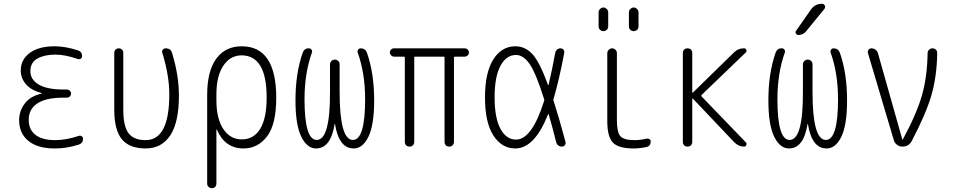

<svg xmlns="http://www.w3.org/2000/svg" viewBox="-20 -775 5040 1015"><path d="M200.2 -280.3Q201.2 -280.3 201.2 -281.2Q201.2 -283.2 199.2 -283.2Q144.5 -297.9 117.2 -329.6Q89.8 -361.3 89.8 -402.3Q89.8 -460 137.2 -495.1Q184.6 -530.3 268.6 -530.3Q326.2 -530.3 391.6 -508.8Q414.1 -502 414.1 -477.5Q414.1 -469.7 407.2 -464.8Q400.4 -460 391.6 -462.9Q325.2 -486.3 272.5 -486.3Q215.8 -486.3 178.2 -465.8Q140.6 -445.3 140.6 -398.4Q140.6 -354.5 184.6 -328.1Q228.5 -301.8 315.4 -301.8H334Q342.8 -301.8 349.1 -295.4Q355.5 -289.1 355.5 -280.3Q355.5 -271.5 349.1 -265.1Q342.8 -258.8 334 -258.8H315.4Q223.6 -258.8 177.7 -228.5Q131.8 -198.2 131.8 -141.6Q131.8 -89.8 167.5 -62Q203.1 -34.2 271.5 -34.2Q329.1 -34.2 396.5 -56.6Q404.3 -59.6 411.6 -54.7Q418.9 -49.8 418.9 -42Q418.9 -17.6 396.5 -10.7Q330.1 10.7 268.6 9.8Q178.7 9.8 129.9 -30.3Q81.1 -70.3 81.1 -139.6Q81.1 -187.5 110.4 -227.1Q139.6 -266.6 200.2 -280.3Z M750 9.8Q664.1 9.8 624 -39.1Q584 -87.9 584 -195.3V-496.1Q584 -505.9 590.8 -512.7Q597.7 -519.5 607.9 -519.5Q618.2 -519.5 625 -512.7Q631.8 -505.9 631.8 -496.1V-193.4Q631.8 -108.4 659.2 -71.3Q686.5 -34.2 750 -34.2Q875 -34.2 875 -276.4Q875 -376 837.9 -496.1Q835 -504.9 840.3 -512.2Q845.7 -519.5 856.4 -519.5Q882.8 -519.5 889.6 -495.1Q925.8 -377 925.8 -269.5Q925.8 -127.9 879.9 -59.1Q834 9.8 750 9.8Z M1124 -275.4V-245.1Q1124 -147.5 1160.6 -92.8Q1197.3 -38.1 1257.8 -38.1Q1321.3 -38.1 1355.5 -93.8Q1389.6 -149.4 1389.6 -259.8Q1389.6 -481.4 1257.8 -482.4Q1197.3 -482.4 1160.6 -427.7Q1124 -373 1124 -275.4ZM1075.2 195.3V-273.4Q1075.2 -398.4 1123 -464.4Q1170.9 -530.3 1257.8 -530.3Q1439.5 -530.3 1440.4 -259.8Q1440.4 -117.2 1391.6 -53.7Q1342.8 9.8 1267.6 9.8Q1168.9 9.8 1127 -88.9Q1127 -90.8 1126 -90.8Q1124 -90.8 1124 -89.8V195.3Q1124 206.1 1117.2 212.9Q1110.4 219.7 1100.1 219.7Q1089.8 219.7 1082.5 212.9Q1075.2 206.1 1075.2 195.3Z M1650.4 9.8Q1603.5 9.8 1572.8 -52.2Q1542 -114.3 1542 -244.1Q1542 -387.7 1580.1 -496.1Q1588.9 -520.5 1613.3 -519.5Q1622.1 -519.5 1627 -512.2Q1631.8 -504.9 1628.9 -497.1Q1589.8 -387.7 1589.8 -250Q1589.8 -35.2 1654.3 -35.2Q1725.6 -35.2 1724.6 -289.1V-434.6Q1724.6 -445.3 1732.4 -452.6Q1740.2 -460 1750 -460Q1759.8 -460 1767.6 -453.1Q1775.4 -446.3 1775.4 -434.6V-289.1Q1775.4 -35.2 1845.7 -35.2Q1910.2 -35.2 1910.2 -250Q1910.2 -387.7 1871.1 -497.1Q1868.2 -504.9 1873 -512.2Q1877.9 -519.5 1886.7 -519.5Q1911.1 -519.5 1919.9 -496.1Q1958 -387.7 1958 -244.1Q1958 -114.3 1927.7 -52.2Q1897.5 9.8 1849.6 9.8Q1771.5 9.8 1751 -119.1Q1751 -120.1 1750 -120.1Q1749 -120.1 1749 -119.1Q1728.5 9.8 1650.4 9.8Z M2063.5 -475.6Q2054.7 -475.6 2047.9 -482.4Q2041 -489.3 2041 -498Q2041 -506.8 2047.4 -513.2Q2053.7 -519.5 2063.5 -519.5H2436.5Q2445.3 -519.5 2452.1 -513.2Q2459 -506.8 2459 -498Q2459 -489.3 2452.6 -482.4Q2446.3 -475.6 2436.5 -475.6H2384.8Q2379.9 -475.6 2379.9 -470.7V-25.4Q2379.9 -14.6 2373 -7.3Q2366.2 0 2355 0Q2343.8 0 2336.9 -6.8Q2330.1 -13.7 2330.1 -25.4V-470.7Q2330.1 -475.6 2325.2 -475.6H2174.8Q2169.9 -475.6 2169.9 -470.7V-25.4Q2169.9 -14.6 2163.1 -7.3Q2156.2 0 2145 0Q2133.8 0 2127 -6.8Q2120.1 -13.7 2120.1 -25.4V-470.7Q2120.1 -475.6 2115.2 -475.6Z M2708 -484.4Q2656.2 -484.4 2625.5 -426.8Q2594.7 -369.1 2594.7 -260.3Q2594.7 -151.4 2625.5 -94.2Q2656.2 -37.1 2708 -37.1Q2792 -37.1 2856.4 -241.2Q2858.4 -246.1 2856.4 -251Q2812.5 -390.6 2779.3 -437.5Q2746.1 -484.4 2708 -484.4ZM2704.1 9.8Q2632.8 9.8 2588.4 -58.6Q2543.9 -127 2543.9 -259.8Q2543.9 -391.6 2587.9 -460.9Q2631.8 -530.3 2704.1 -530.3Q2755.9 -530.3 2793.9 -489.7Q2832 -449.2 2877 -326.2Q2877 -325.2 2878.4 -325.2Q2879.9 -325.2 2879.9 -326.2Q2899.4 -408.2 2915 -495.1Q2917 -505.9 2924.8 -512.7Q2932.6 -519.5 2942.9 -519.5Q2953.1 -519.5 2959 -512.2Q2964.8 -504.9 2962.9 -496.1Q2936.5 -354.5 2906.2 -252Q2904.3 -248 2906.2 -243.2Q2934.6 -155.3 2969.7 -24.4Q2971.7 -15.6 2966.3 -7.8Q2960.9 0 2951.2 0Q2926.8 0 2919.9 -24.4Q2902.3 -95.7 2880.9 -169.9Q2880.9 -171.9 2879.4 -171.9Q2877.9 -171.9 2877 -169.9Q2805.7 9.8 2704.1 9.8Z M3304.7 -710Q3304.7 -719.7 3312.5 -727.5Q3320.3 -735.4 3330.1 -735.4Q3339.8 -735.4 3347.7 -727.5Q3355.5 -719.7 3355.5 -710V-634.8Q3355.5 -624 3347.7 -617.2Q3339.8 -610.4 3330.1 -610.4Q3320.3 -610.4 3312.5 -617.2Q3304.7 -624 3304.7 -634.8ZM3144.5 -634.8V-710Q3144.5 -719.7 3152.3 -727.5Q3160.2 -735.4 3169.9 -735.4Q3179.7 -735.4 3187.5 -727.5Q3195.3 -719.7 3195.3 -710V-634.8Q3195.3 -624 3187.5 -617.2Q3179.7 -610.4 3169.9 -610.4Q3160.2 -610.4 3152.3 -617.2Q3144.5 -624 3144.5 -634.8ZM3190.4 -134.8V-494.1Q3190.4 -503.9 3198.2 -511.7Q3206.1 -519.5 3215.8 -519.5Q3225.6 -519.5 3233.4 -512.2Q3241.2 -504.9 3241.2 -494.1V-139.6Q3241.2 -75.2 3259.8 -54.7Q3278.3 -34.2 3335 -34.2Q3364.3 -34.2 3398.4 -42Q3406.2 -43.9 3413.1 -39.6Q3419.9 -35.2 3419.9 -27.3Q3419.9 -2.9 3398.4 2Q3363.3 9.8 3330.1 9.8Q3250 9.8 3220.2 -21Q3190.4 -51.8 3190.4 -134.8Z M3589.8 -25.4V-495.1Q3589.8 -505.9 3596.7 -512.7Q3603.5 -519.5 3614.7 -519.5Q3626 -519.5 3632.8 -512.7Q3639.6 -505.9 3639.6 -495.1V-287.1Q3639.6 -286.1 3640.6 -285.2Q3641.6 -284.2 3642.6 -285.2L3860.4 -498Q3882.8 -520.5 3914.1 -519.5Q3921.9 -519.5 3925.3 -511.7Q3928.7 -503.9 3922.9 -498L3689.5 -273.4Q3685.5 -269.5 3688.5 -265.6L3922.9 -22.5Q3928.7 -16.6 3925.3 -8.3Q3921.9 0 3914.1 0Q3883.8 0 3861.3 -23.4L3642.6 -253.9Q3640.6 -253.9 3639.6 -252.9V-25.4Q3639.6 -14.6 3632.8 -7.3Q3626 0 3614.7 0Q3603.5 0 3596.7 -6.8Q3589.8 -13.7 3589.8 -25.4Z M4150.4 9.8Q4103.5 9.8 4072.8 -52.2Q4042 -114.3 4042 -244.1Q4042 -387.7 4080.1 -496.1Q4088.9 -520.5 4113.3 -519.5Q4122.1 -519.5 4127 -512.2Q4131.8 -504.9 4128.9 -497.1Q4089.8 -387.7 4089.8 -250Q4089.8 -35.2 4154.3 -35.2Q4225.6 -35.2 4224.6 -289.1V-434.6Q4224.6 -445.3 4232.4 -452.6Q4240.2 -460 4250 -460Q4259.8 -460 4267.6 -453.1Q4275.4 -446.3 4275.4 -434.6V-289.1Q4275.4 -35.2 4345.7 -35.2Q4410.2 -35.2 4410.2 -250Q4410.2 -387.7 4371.1 -497.1Q4368.2 -504.9 4373 -512.2Q4377.9 -519.5 4386.7 -519.5Q4411.1 -519.5 4419.9 -496.1Q4458 -387.7 4458 -244.1Q4458 -114.3 4427.7 -52.2Q4397.5 9.8 4349.6 9.8Q4271.5 9.8 4251 -119.1Q4251 -120.1 4250 -120.1Q4249 -120.1 4249 -119.1Q4228.5 9.8 4150.4 9.8ZM4324.2 -754.9H4326.2Q4335.9 -754.9 4340.3 -745.6Q4344.7 -736.3 4337.9 -727.5L4242.2 -610.4Q4227.5 -590.8 4200.2 -589.8Q4192.4 -589.8 4187.5 -597.7Q4182.6 -605.5 4188.5 -612.3L4267.6 -725.6Q4289.1 -754.9 4324.2 -754.9Z M4705.1 -34.2 4568.4 -494.1Q4565.4 -503.9 4571.3 -511.7Q4577.1 -519.5 4586.9 -519.5Q4598.6 -519.5 4608.4 -512.2Q4618.2 -504.9 4621.1 -494.1L4750 -38.1Q4750 -37.1 4751 -37.1Q4752.9 -37.1 4752.9 -38.1Q4826.2 -173.8 4854 -271.5Q4881.8 -369.1 4883.8 -495.1Q4883.8 -504.9 4891.6 -512.2Q4899.4 -519.5 4909.7 -519.5Q4919.9 -519.5 4927.2 -512.7Q4934.6 -505.9 4934.6 -495.1Q4932.6 -371.1 4904.3 -272.9Q4876 -174.8 4800.8 -31.2Q4785.2 0 4750 0Q4734.4 0 4721.7 -9.8Q4709 -19.5 4705.1 -34.2Z"/></svg>

Font: Rounded-L Mgen+ 1m light
Style: Regular
Weight: 200
Designer: [Source Han Sans]
Ryoko NISHIZUKA  (kana & ideographs); Paul D. Hunt (Latin, Greek & Cyrillic); Wenlong ZHANG  (bopomofo
Version: Version 1.059.20150602